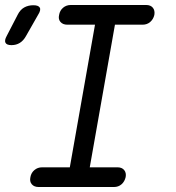

<svg xmlns="http://www.w3.org/2000/svg" viewBox="-86 -750 706 770"><path d="M18 -605Q8 -587 -6.5 -578Q-21 -569 -40 -569Q-59 -569 -64 -578.5Q-69 -588 -59 -606L-15 -691Q-5 -711 11 -720Q27 -729 48 -729Q68 -729 73.5 -719.5Q79 -710 67 -691ZM274 -79H385Q403 -79 412 -68Q421 -57 418 -40Q414 -22 401.5 -11Q389 0 371 0H69Q51 0 41.5 -11Q32 -22 36 -40Q39 -57 52 -68Q65 -79 83 -79H194L295 -651H184Q166 -651 156.5 -662Q147 -673 151 -690Q154 -708 167 -719Q180 -730 198 -730H500Q518 -730 527 -719Q536 -708 533 -690Q529 -673 516.5 -662Q504 -651 486 -651H375Z"/></svg>

Font: Maple Mono Light
Style: Italic
Weight: 300
Italic angle: -10°
Monospace: yes
Designer: subframe7536
Version: Version 7.000